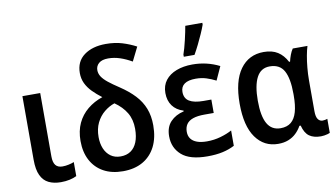

<svg xmlns="http://www.w3.org/2000/svg" viewBox="-78 -968 2027 1157"><g transform="rotate(-10 935.5 -389.0)"><path d="M179.2 -541V-153.3Q179.2 -116.2 193.1 -99.1Q207 -82 234.9 -82Q253.9 -82 272.9 -86.2Q292 -90.3 306.2 -96.2V-10.3Q288.1 -1 262.9 4.4Q237.8 9.8 209.5 9.8Q166.5 9.8 135.3 -5.4Q104 -20.5 87.2 -55.9Q70.3 -91.3 70.3 -151.9V-541Z M619.1 -763.7Q674.8 -763.7 719.5 -750Q764.2 -736.3 803.7 -715.3L761.7 -630.9Q725.1 -651.9 689.7 -663.6Q654.3 -675.3 618.2 -675.3Q580.1 -675.3 561 -658.7Q542 -642.1 542 -616.7Q542 -595.7 554.2 -576.9Q566.4 -558.1 592 -537.6Q617.7 -517.1 657.2 -491.2Q710 -456.1 745.4 -418.2Q780.8 -380.4 798.6 -334.7Q816.4 -289.1 816.4 -231.4Q816.4 -155.8 789.1 -101.8Q761.7 -47.9 711.2 -19Q660.6 9.8 589.8 9.8Q521 9.8 471.4 -17.6Q421.9 -44.9 395 -95.2Q368.2 -145.5 368.2 -213.9Q368.2 -275.4 390.1 -322.3Q412.1 -369.1 451.7 -401.6Q491.2 -434.1 543.5 -451.7Q511.7 -475.6 487.1 -500.7Q462.4 -525.9 448.7 -554.7Q435.1 -583.5 435.1 -617.7Q435.1 -688.5 486.1 -726.1Q537.1 -763.7 619.1 -763.7ZM608.9 -402.3Q575.2 -391.1 545.7 -366.9Q516.1 -342.8 497.8 -305.7Q479.5 -268.6 479.5 -217.8Q479.5 -178.7 492.4 -147.7Q505.4 -116.7 530.3 -98.6Q555.2 -80.6 590.8 -80.6Q627.4 -80.6 652.8 -97.9Q678.2 -115.2 691.7 -148.7Q705.1 -182.1 705.1 -230Q705.1 -286.6 680.4 -328.1Q655.8 -369.6 608.9 -402.3Z M1188 -323.2V-241.2H1130.9Q1088.4 -241.2 1061 -231.7Q1033.7 -222.2 1021 -203.4Q1008.3 -184.6 1008.3 -157.2Q1008.3 -131.8 1021.2 -114.5Q1034.2 -97.2 1058.8 -88.4Q1083.5 -79.6 1118.7 -79.6Q1162.6 -79.6 1202.6 -91.1Q1242.7 -102.5 1272.9 -119.1V-25.4Q1240.7 -8.3 1200.4 0.7Q1160.2 9.8 1106.4 9.8Q998.5 9.8 948.7 -34.4Q898.9 -78.6 898.9 -148.9Q898.9 -205.1 929.9 -237.8Q960.9 -270.5 1011.7 -282.2V-286.6Q968.3 -299.8 945.1 -331.5Q921.9 -363.3 921.9 -409.7Q921.9 -455.6 946.3 -487.1Q970.7 -518.6 1013.7 -534.9Q1056.6 -551.3 1111.3 -551.3Q1156.7 -551.3 1197.8 -541.5Q1238.8 -531.7 1276.4 -512.7L1238.8 -430.2Q1210.4 -444.8 1180.9 -454.1Q1151.4 -463.4 1116.7 -463.4Q1070.8 -463.4 1047.6 -446.8Q1024.4 -430.2 1024.4 -398.4Q1024.4 -358.9 1053.7 -341.1Q1083 -323.2 1140.1 -323.2ZM1069.3 -606V-619.6Q1074.7 -634.3 1080.8 -656.2Q1086.9 -678.2 1092.8 -703.1Q1098.6 -728 1103.3 -750.5Q1107.9 -772.9 1110.4 -788.1H1214.8V-776.9Q1206.1 -752.4 1193.1 -723.1Q1180.2 -693.8 1165.3 -663.6Q1150.4 -633.3 1134.8 -606Z M1569.8 -80.6Q1609.4 -80.6 1633.8 -100.6Q1658.2 -120.6 1669.7 -160.6Q1681.2 -200.7 1681.2 -261.2V-271.5Q1681.2 -365.7 1655.5 -412.4Q1629.9 -459 1568.4 -459Q1514.2 -459 1488.3 -409.7Q1462.4 -360.4 1462.4 -267.6Q1462.4 -172.9 1488.8 -126.7Q1515.1 -80.6 1569.8 -80.6ZM1539.6 9.8Q1453.1 9.8 1402.3 -61.3Q1351.6 -132.3 1351.6 -268.6Q1351.6 -406.2 1403.8 -478.5Q1456.1 -550.8 1547.9 -550.8Q1599.1 -550.8 1633.1 -529.3Q1667 -507.8 1689 -465.8H1694.8Q1699.2 -485.8 1706.8 -506.1Q1714.4 -526.4 1724.6 -541H1814.5Q1807.1 -517.6 1801 -484.4Q1794.9 -451.2 1791.3 -412.6Q1787.6 -374 1787.6 -335V-146.5Q1787.6 -112.3 1798.3 -97.2Q1809.1 -82 1826.7 -82Q1834.5 -82 1842.5 -83.7Q1850.6 -85.4 1856 -87.4V-1.5Q1851.6 1 1841.8 3.7Q1832 6.3 1821 8.1Q1810.1 9.8 1800.8 9.8Q1755.9 9.8 1729.5 -9.3Q1703.1 -28.3 1690.9 -75.2H1683.1Q1668.9 -49.8 1648.9 -30.8Q1628.9 -11.7 1601.8 -1Q1574.7 9.8 1539.6 9.8Z"/></g></svg>

Font: Open Sans SemiCondensed SemiBold
Style: Regular
Weight: 600
Width: 4
Designer: Monotype Design Team
Foundry: Monotype Imaging Inc.
Version: Version 3.000